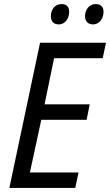

<svg xmlns="http://www.w3.org/2000/svg" viewBox="-20 -924 541 944"><path d="M438 -804C464 -804 489 -828 489 -866C489 -890 476 -904 451 -904C418 -904 398 -876 398 -844C398 -818 414 -804 438 -804ZM269 -804C296 -804 320 -828 320 -866C320 -890 308 -904 283 -904C249 -904 230 -876 230 -844C230 -818 245 -804 269 -804ZM26 0H350L366 -76H127L183 -335H406L421 -411H199L246 -638H485L501 -714H177Z"/></svg>

Font: Noto Sans SemiCondensed
Style: Italic
Weight: 400
Width: 4
Italic angle: -12°
Designer: Monotype Design Team
Foundry: Monotype Imaging Inc.
Version: Version 2.013